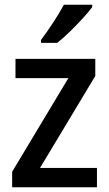

<svg xmlns="http://www.w3.org/2000/svg" viewBox="-20 -786 458 806"><path d="M387 0H31V-65L267 -458H45V-539H380V-467L148 -81H387ZM367 -756Q353 -737 327 -708.5Q301 -680 272 -652Q243 -624 220 -606H152V-618Q176 -650 203 -691Q230 -732 248 -766H367Z"/></svg>

Font: Noto Sans Gurmukhi SemiCondensed Medium
Style: Regular
Weight: 500
Width: 4
Designer: Jelle Bosma - Monotype Design Team
Foundry: Monotype Imaging Inc.
Version: Version 2.004; ttfautohint (v1.8.4.7-5d5b)